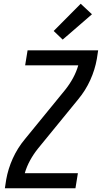

<svg xmlns="http://www.w3.org/2000/svg" viewBox="-20 -1003 543 1023"><path d="M6 0 13 -46Q23 -103 48 -158.5Q73 -214 113 -262L220 -393L327 -524Q351 -554 369 -587Q387 -620 397 -655H114L127 -735H503L496 -689Q486 -632 461 -576.5Q436 -521 396 -473L182 -211Q158 -181 140 -148Q122 -115 112 -80H395L382 0ZM314 -792 266 -838 410 -983 470 -927Z"/></svg>

Font: Iosevka Curly Medium
Style: Italic
Weight: 500
Italic angle: -9°
Monospace: yes
Designer: Belleve Invis
Foundry: Belleve Invis
Version: Version 22.1.2; ttfautohint (v1.8.4)